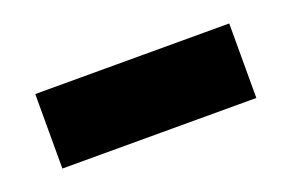

<svg xmlns="http://www.w3.org/2000/svg" viewBox="-35 -859 445 293"><g transform="rotate(-20 187.5 -712.5)"><path d="M345 -652H30V-773H345Z"/></g></svg>

Font: FiraGO ExtraBold
Style: Regular
Weight: 800
Designer: bBox Type
Foundry: bBox Type GmbH
Version: Version 1.001;PS 001.001;hotconv 1.0.88;makeotf.lib2.5.64775